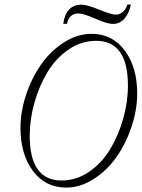

<svg xmlns="http://www.w3.org/2000/svg" viewBox="-20 -828 635 861"><path d="M485.4 -720.7Q461.4 -720.7 407.7 -744.1Q354 -767.6 331.5 -767.6Q311 -767.6 297.6 -755.6Q284.2 -743.7 280.8 -721.2H263.7Q274.9 -807.1 346.7 -807.1Q369.1 -807.1 424.8 -784.7Q480.5 -762.2 499 -762.2Q517.6 -762.2 532 -775.6Q546.4 -789.1 550.8 -807.6H566.9Q559.6 -770 538.8 -745.4Q518.1 -720.7 485.4 -720.7ZM276.4 13.2Q183.1 13.2 127.4 -61.8Q71.8 -136.7 71.8 -253.9Q71.8 -328.1 97.4 -404.3Q123 -480.5 165.3 -540.3Q207.5 -600.1 267.3 -638.2Q327.1 -676.3 390.6 -676.3Q483.9 -676.3 539.6 -601.3Q595.2 -526.4 595.2 -409.2Q595.2 -335 569.6 -258.8Q543.9 -182.6 501.7 -122.8Q459.5 -63 399.7 -24.9Q339.8 13.2 276.4 13.2ZM256.3 -18.6Q322.3 -18.6 379.4 -57.6Q436.5 -96.7 473.9 -158.7Q511.2 -220.7 532.5 -295.7Q553.7 -370.6 553.7 -444.3Q553.7 -645 410.6 -645Q344.7 -645 287.6 -606Q230.5 -566.9 193.1 -504.9Q155.8 -442.9 134.5 -367.9Q113.3 -293 113.3 -219.2Q113.3 -18.6 256.3 -18.6Z"/></svg>

Font: Elstob ExtraLight
Style: Italic
Weight: 200
Italic angle: -20°
Designer: Peter S. Baker
Version: Version 1.015